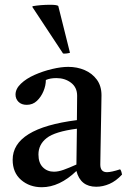

<svg xmlns="http://www.w3.org/2000/svg" viewBox="-20 -772 533 804"><path d="M383 10Q317 10 300 -56Q229 12 155 12Q104 12 68.5 -18.5Q33 -49 33 -103Q33 -235 302 -269Q302 -293 302.5 -318Q303 -343 303 -371Q303 -406 277.5 -425.5Q252 -445 216 -445Q190 -445 172 -437Q172 -414 162 -390Q152 -366 134.5 -349.5Q117 -333 92 -333Q70 -333 57.5 -345.5Q45 -358 45 -376Q45 -400 67.5 -421.5Q90 -443 125 -458.5Q160 -474 198 -483Q236 -492 266 -492Q303 -492 334.5 -478.5Q366 -465 385.5 -438.5Q405 -412 405 -373Q405 -349 404 -310.5Q403 -272 402.5 -228.5Q402 -185 401 -146Q400 -107 400 -83Q400 -51 428 -51Q446 -51 483 -63Q487 -58 488.5 -52Q490 -46 491 -41Q466 -14 438.5 -2Q411 10 383 10ZM300 -83 302 -233Q210 -221 175.5 -194Q141 -167 141 -125Q141 -90 159.5 -71.5Q178 -53 206 -53Q224 -53 246.5 -61Q269 -69 300 -83ZM116 -742V-746Q151 -752 190 -752Q219 -752 224 -747L273 -551Q267 -549 258 -548Q249 -547 244 -548Z"/></svg>

Font: Tiro Kannada
Style: Regular
Weight: 400
Designer: Kannada: John Hudson & Fiona Ross. Latin: John Hudson.
Foundry: Tiro Typeworks Ltd.
Version: Version 1.52